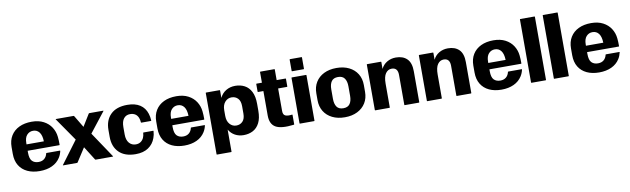

<svg xmlns="http://www.w3.org/2000/svg" viewBox="-49 -1350 7049 2149"><g transform="rotate(-10 3475.0 -275.0)"><path d="M562 -164.5Q553 -123.5 532.5 -91.5Q499 -38.5 438.8 -10.5Q378.5 17.5 298.5 17.5Q218.5 17.5 158.8 -10.5Q99 -38.5 66 -92.5Q33 -146.5 33 -224V-301.5Q33 -376.5 66.2 -430.5Q99.5 -484.5 160 -513.5Q220.5 -542.5 302.5 -542.5Q381.5 -542.5 437.5 -513Q493.5 -483.5 525.2 -434Q557 -384.5 563 -324.5Q565.5 -298 566.2 -281.8Q567 -265.5 567 -234Q567 -230 562 -230H203V-209Q203 -139.5 229.8 -112.2Q256.5 -85 302.5 -85Q342.5 -85 368.2 -106.2Q394 -127.5 402.5 -166Q403 -169 408 -169H558Q562.5 -169 562 -164.5ZM301 -440Q259 -440 231 -409.2Q203 -378.5 203 -316.5V-302.5H400Q398 -371.5 371.8 -405.8Q345.5 -440 301 -440Z M723.5 0H566Q561 0 564.5 -5L754.5 -260L574.5 -520Q571 -525 576 -525H776Q781 -525 784 -520L865 -385L948 -520Q951 -525 956 -525H1113.5Q1118.5 -525 1115 -520L938.5 -294.5L1132.5 -5Q1136 0 1131 0H936Q931 0 928 -5L831 -159L731.5 -5Q728.5 0 723.5 0Z M1629 -202.5Q1626.5 -160 1613 -125Q1590 -59.5 1533.2 -21Q1476.5 17.5 1389 17.5Q1265.5 17.5 1199.8 -47.5Q1134 -112.5 1134 -224V-301.5Q1134 -413 1199.8 -477.8Q1265.5 -542.5 1389 -542.5Q1478 -542.5 1533.5 -506.2Q1589 -470 1610.5 -401.5Q1622 -366.5 1624 -323Q1624 -319 1619 -319H1511.5Q1506.5 -319 1506.5 -322.5Q1505 -352.5 1496 -375Q1471.5 -435 1401.5 -435Q1357 -435 1330.5 -402.2Q1304 -369.5 1304 -304V-221.5Q1304 -158.5 1333.2 -124.2Q1362.5 -90 1409 -90Q1441 -90 1463.5 -105.2Q1486 -120.5 1498.5 -147Q1510 -172.5 1511.5 -203Q1511.5 -206.5 1516.5 -206.5H1624Q1629 -206.5 1629 -202.5Z M2206 -164.5Q2197 -123.5 2176.5 -91.5Q2143 -38.5 2082.8 -10.5Q2022.5 17.5 1942.5 17.5Q1862.5 17.5 1802.8 -10.5Q1743 -38.5 1710 -92.5Q1677 -146.5 1677 -224V-301.5Q1677 -376.5 1710.2 -430.5Q1743.5 -484.5 1804 -513.5Q1864.5 -542.5 1946.5 -542.5Q2025.5 -542.5 2081.5 -513Q2137.5 -483.5 2169.2 -434Q2201 -384.5 2207 -324.5Q2209.5 -298 2210.2 -281.8Q2211 -265.5 2211 -234Q2211 -230 2206 -230H1847V-209Q1847 -139.5 1873.8 -112.2Q1900.5 -85 1946.5 -85Q1986.5 -85 2012.2 -106.2Q2038 -127.5 2046.5 -166Q2047 -169 2052 -169H2202Q2206.5 -169 2206 -164.5ZM1945 -440Q1903 -440 1875 -409.2Q1847 -378.5 1847 -316.5V-302.5H2044Q2042 -371.5 2015.8 -405.8Q1989.5 -440 1945 -440Z M2278.5 175V-520Q2278.5 -525 2283.5 -525H2436Q2441 -525 2441 -520V-436.5Q2466 -488 2512 -515.2Q2558 -542.5 2615.5 -542.5Q2675 -542.5 2722 -517.8Q2769 -493 2796.2 -439.8Q2823.5 -386.5 2823.5 -301.5V-223.5Q2823.5 -138.5 2796.2 -85.2Q2769 -32 2722 -7.2Q2675 17.5 2615.5 17.5Q2562 17.5 2518.5 -6Q2475 -29.5 2448.5 -74.5V175Q2448.5 180 2443.5 180H2283.5Q2278.5 180 2278.5 175ZM2448.5 -231Q2448.5 -171 2478.8 -136.8Q2509 -102.5 2553 -102.5Q2597 -102.5 2625.2 -131.8Q2653.5 -161 2653.5 -221V-304Q2653.5 -364 2625.2 -393.2Q2597 -422.5 2553 -422.5Q2509 -422.5 2478.8 -388.2Q2448.5 -354 2448.5 -294Z M3192.5 -110V-5Q3192.5 0 3187.5 0.5Q3042 18.5 2979.8 -18Q2917.5 -54.5 2917.5 -151V-430H2857.5Q2852.5 -430 2852.5 -435V-520Q2852.5 -525 2857.5 -525H2917.5V-645Q2917.5 -650 2922.5 -650H3080Q3085 -650 3085 -645V-525H3185Q3190 -525 3190 -520V-435Q3190 -430 3185 -430H3085V-173.5Q3085 -129.5 3113 -118.5Q3141 -107.5 3187.5 -114.5Q3192.5 -115 3192.5 -110Z M3408 -725V-597.5Q3408 -592.5 3403 -592.5H3273Q3268 -592.5 3268 -597.5V-725Q3268 -730 3273 -730H3403Q3408 -730 3408 -725ZM3423 -520V-5Q3423 0 3418 0H3258Q3253 0 3253 -5V-520Q3253 -525 3258 -525H3418Q3423 -525 3423 -520Z M3496.5 -224V-301.5Q3496.5 -374 3529.8 -428.2Q3563 -482.5 3623.8 -512.5Q3684.5 -542.5 3766.5 -542.5Q3848 -542.5 3908.8 -512.5Q3969.5 -482.5 4003 -428.2Q4036.5 -374 4036.5 -301.5V-224Q4036.5 -151.5 4003 -97.2Q3969.5 -43 3908.8 -12.8Q3848 17.5 3766.5 17.5Q3684.5 17.5 3623.8 -12.8Q3563 -43 3529.8 -97.2Q3496.5 -151.5 3496.5 -224ZM3669 -209Q3669 -151 3692 -118Q3715 -85 3766.5 -85Q3817.5 -85 3840.8 -118Q3864 -151 3864 -209V-316.5Q3864 -374.5 3840.8 -407.2Q3817.5 -440 3766.5 -440Q3715 -440 3692 -407.2Q3669 -374.5 3669 -316.5Z M4114 -525H4269Q4274 -525 4274 -520V-442.5Q4296.5 -489.5 4341 -516Q4385.5 -542.5 4441.5 -542.5Q4522.5 -542.5 4568.2 -497.2Q4614 -452 4614 -356.5V-5Q4614 0 4609 0H4449Q4444 0 4444 -5V-344Q4444 -427.5 4374 -427.5Q4332 -427.5 4305.5 -390.2Q4279 -353 4279 -274V-5Q4279 0 4274 0H4114Q4109 0 4109 -5V-520Q4109 -525 4114 -525Z M4705.5 -525H4860.5Q4865.5 -525 4865.5 -520V-442.5Q4888 -489.5 4932.5 -516Q4977 -542.5 5033 -542.5Q5114 -542.5 5159.8 -497.2Q5205.5 -452 5205.5 -356.5V-5Q5205.5 0 5200.5 0H5040.5Q5035.5 0 5035.5 -5V-344Q5035.5 -427.5 4965.5 -427.5Q4923.5 -427.5 4897 -390.2Q4870.5 -353 4870.5 -274V-5Q4870.5 0 4865.5 0H4705.5Q4700.5 0 4700.5 -5V-520Q4700.5 -525 4705.5 -525Z M5810 -164.5Q5801 -123.5 5780.5 -91.5Q5747 -38.5 5686.8 -10.5Q5626.5 17.5 5546.5 17.5Q5466.5 17.5 5406.8 -10.5Q5347 -38.5 5314 -92.5Q5281 -146.5 5281 -224V-301.5Q5281 -376.5 5314.2 -430.5Q5347.5 -484.5 5408 -513.5Q5468.5 -542.5 5550.5 -542.5Q5629.5 -542.5 5685.5 -513Q5741.5 -483.5 5773.2 -434Q5805 -384.5 5811 -324.5Q5813.5 -298 5814.2 -281.8Q5815 -265.5 5815 -234Q5815 -230 5810 -230H5451V-209Q5451 -139.5 5477.8 -112.2Q5504.5 -85 5550.5 -85Q5590.5 -85 5616.2 -106.2Q5642 -127.5 5650.5 -166Q5651 -169 5656 -169H5806Q5810.5 -169 5810 -164.5ZM5549 -440Q5507 -440 5479 -409.2Q5451 -378.5 5451 -316.5V-302.5H5648Q5646 -371.5 5619.8 -405.8Q5593.5 -440 5549 -440Z M5889.5 -725H6049.5Q6054.5 -725 6054.5 -720V-5Q6054.5 0 6049.5 0H5889.5Q5884.5 0 5884.5 -5V-720Q5884.5 -725 5889.5 -725Z M6148.5 -725H6308.5Q6313.5 -725 6313.5 -720V-5Q6313.5 0 6308.5 0H6148.5Q6143.5 0 6143.5 -5V-720Q6143.5 -725 6148.5 -725Z M6920 -164.5Q6911 -123.5 6890.5 -91.5Q6857 -38.5 6796.8 -10.5Q6736.5 17.5 6656.5 17.5Q6576.5 17.5 6516.8 -10.5Q6457 -38.5 6424 -92.5Q6391 -146.5 6391 -224V-301.5Q6391 -376.5 6424.2 -430.5Q6457.5 -484.5 6518 -513.5Q6578.5 -542.5 6660.5 -542.5Q6739.5 -542.5 6795.5 -513Q6851.5 -483.5 6883.2 -434Q6915 -384.5 6921 -324.5Q6923.5 -298 6924.2 -281.8Q6925 -265.5 6925 -234Q6925 -230 6920 -230H6561V-209Q6561 -139.5 6587.8 -112.2Q6614.5 -85 6660.5 -85Q6700.5 -85 6726.2 -106.2Q6752 -127.5 6760.5 -166Q6761 -169 6766 -169H6916Q6920.5 -169 6920 -164.5ZM6659 -440Q6617 -440 6589 -409.2Q6561 -378.5 6561 -316.5V-302.5H6758Q6756 -371.5 6729.8 -405.8Q6703.5 -440 6659 -440Z"/></g></svg>

Font: MFEK Sans
Style: Bold
Weight: 700
Designer: Owen Earl
Foundry: indestructible type*
Version: Version 0.001; ttfautohint (v1.8.4.7-5d5b)